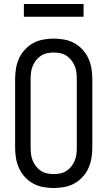

<svg xmlns="http://www.w3.org/2000/svg" viewBox="-20 -937 540 965"><path d="M250 8Q223 8 196.5 3Q170 -2 147 -14.5Q124 -27 105.5 -47Q87 -67 76 -91Q65 -115 60.5 -141.5Q56 -168 56 -195V-540Q56 -567 60.5 -593.5Q65 -620 76 -644Q87 -668 105.5 -688Q124 -708 147 -720.5Q170 -733 196.5 -738Q223 -743 250 -743Q277 -743 303.5 -738Q330 -733 353 -720.5Q376 -708 394.5 -688Q413 -668 424 -644Q435 -620 439.5 -593.5Q444 -567 444 -540V-195Q444 -168 439.5 -141.5Q435 -115 424 -91Q413 -67 394.5 -47Q376 -27 353 -14.5Q330 -2 303.5 3Q277 8 250 8ZM250 -62Q267 -62 283.5 -65.5Q300 -69 314 -78Q328 -87 338.5 -100.5Q349 -114 355.5 -129.5Q362 -145 364 -161.5Q366 -178 366 -195V-540Q366 -557 364 -573.5Q362 -590 355.5 -605.5Q349 -621 338.5 -634.5Q328 -648 314 -657Q300 -666 283.5 -669.5Q267 -673 250 -673Q233 -673 216.5 -669.5Q200 -666 186 -657Q172 -648 161.5 -634.5Q151 -621 144.5 -605.5Q138 -590 136 -573.5Q134 -557 134 -540V-195Q134 -178 136 -161.5Q138 -145 144.5 -129.5Q151 -114 161.5 -100.5Q172 -87 186 -78Q200 -69 216.5 -65.5Q233 -62 250 -62ZM400 -853H100V-917H400Z"/></svg>

Font: HulyMono
Style: Regular
Weight: 400
Monospace: yes
Designer: Belleve Invis
Foundry: Belleve Invis
Version: Version 33.2.5; ttfautohint (v1.8.4)